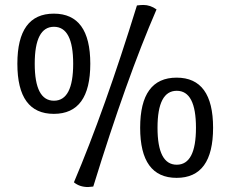

<svg xmlns="http://www.w3.org/2000/svg" viewBox="-20 -708 929 774"><path d="M335 46Q301 46 278 27Q402 -265 532 -686Q548 -688 558 -688Q586 -688 611 -670Q490 -391 356 44Q340 46 335 46ZM692 -395Q839 -395 839 -193Q839 9 692 9Q545 9 545 -193Q545 -395 692 -395ZM692.5 -342Q615 -342 615 -193Q615 -44 692.5 -44Q770 -44 770 -193Q770 -342 692.5 -342ZM197 -653Q344 -653 344 -451Q344 -249 197 -249Q50 -249 50 -451Q50 -653 197 -653ZM197.5 -600Q120 -600 120 -451Q120 -302 197.5 -302Q275 -302 275 -451Q275 -600 197.5 -600Z"/></svg>

Font: Port Lligat Sans
Style: Regular
Weight: 400
Designer: Dario Muhafara, Eduardo Rodriguez Tunni
Foundry: Tipo
Version: Version 1.002